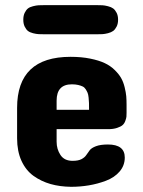

<svg xmlns="http://www.w3.org/2000/svg" viewBox="-20 -720 550 740"><path d="M467.8 -315.9V-285.2Q467.8 -275.9 467.3 -270.3Q466.8 -264.6 463.1 -254.4Q459.5 -244.1 452.6 -238Q445.8 -231.9 431.4 -227.1Q417 -222.2 397 -222.2H198.2V-173.8Q198.2 -145 213.1 -122.6Q228 -100.1 259.8 -100.1Q281.7 -100.1 294.2 -106.7Q306.6 -113.3 312.7 -122.6Q318.8 -131.8 325.7 -140.9Q332.5 -149.9 349.9 -156.5Q367.2 -163.1 396 -163.1Q460.9 -163.1 460.9 -112.8Q460.9 -82 440.9 -58.8Q420.9 -35.6 388.4 -23.4Q356 -11.2 322.3 -5.6Q288.6 0 253.9 0Q210.9 -0.5 174.8 -10.7Q138.7 -21 109.1 -42.2Q79.6 -63.5 62.7 -100.3Q45.9 -137.2 45.9 -187V-304.2Q45.9 -501 252 -501Q293.9 -501 327.6 -494.1Q361.3 -487.3 383.5 -476.8Q405.8 -466.3 422.1 -450.2Q438.5 -434.1 447 -418.9Q455.6 -403.8 460.4 -383.8Q465.3 -363.8 466.6 -349.1Q467.8 -334.5 467.8 -315.9ZM198.2 -332V-296.9H323.2Q323.2 -313.5 323 -322.5Q322.8 -331.5 321.5 -343.8Q320.3 -356 317.6 -362.3Q314.9 -368.7 310.3 -376Q305.7 -383.3 298.6 -386.7Q291.5 -390.1 281 -392.6Q270.5 -395 256.8 -395Q198.2 -395 198.2 -332ZM151.9 -700.2H353Q366.2 -700.2 375 -699.7Q383.8 -699.2 396.2 -696Q408.7 -692.9 416.3 -687.3Q423.8 -681.6 429.4 -670.7Q435.1 -659.7 435.1 -644Q435.1 -628.4 429.4 -617.4Q423.8 -606.4 416.3 -600.8Q408.7 -595.2 396.2 -592Q383.8 -588.9 375 -588.4Q366.2 -587.9 353 -587.9H151.9Q137.7 -587.9 128.7 -588.4Q119.6 -588.9 107.2 -592Q94.7 -595.2 87.6 -600.8Q80.6 -606.4 75.2 -617.4Q69.8 -628.4 69.8 -644Q69.8 -659.7 75.2 -670.7Q80.6 -681.6 87.6 -687.3Q94.7 -692.9 107.2 -696Q119.6 -699.2 128.7 -699.7Q137.7 -700.2 151.9 -700.2Z"/></svg>

Font: Concert One
Style: Regular
Weight: 400
Designer: Johan Kallas, Mihkel Virkus
Foundry: Johan Kallas, Mihkel Virkus
Version: Version 1.003